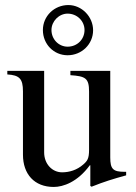

<svg xmlns="http://www.w3.org/2000/svg" viewBox="-20 -731 540 761"><path d="M349 -611C349 -665 304 -711 251 -711C195 -711 150 -667 150 -612C150 -556 193 -512 248 -512C304 -512 349 -556 349 -611ZM315 -612C315 -575 286 -546 248 -546C213 -546 184 -575 184 -612C184 -647 214 -677 248 -677C285 -677 315 -648 315 -612ZM480 -50H474C428 -50 417 -61 417 -107V-450H259V-433C319 -429 333 -421 333 -368V-137C333 -102 326 -93 310 -79C285 -57 255 -48 226 -48C187 -48 155 -81 155 -127V-450H9V-436C57 -433 71 -419 71 -369V-118C71 -41 116 10 193 10C230 10 287 -9 336 -76H338V6L343 9C393 -11 429 -22 480 -36Z"/></svg>

Font: STIX Math
Style: Regular
Weight: 400
Designer: MicroPress Inc., with final additions and corrections provided by Coen Hoffman, Elsevier (retired)
Version: Version 1.1.0